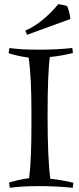

<svg xmlns="http://www.w3.org/2000/svg" viewBox="-20 -888 377 916"><path d="M315 -797 109 -722 101 -742Q183 -778 258 -868Q280 -866 300 -859Q305 -850 310.5 -828.5Q316 -807 315 -797ZM218 -616Q207 -541 207 -336Q207 -131 220 -35Q273 -30 330 -16L327 8Q253 0 166.5 0Q80 0 27 8L23 -17Q68 -31 119 -38Q130 -120 130 -296V-355Q130 -517 117 -613Q66 -620 21 -634L25 -659Q78 -651 164.5 -651Q251 -651 325 -659L328 -635Q271 -621 218 -616Z"/></svg>

Font: Almendra SC
Style: Regular
Weight: 400
Designer: Ana Sanfelippo
Foundry: Ana Sanfelippo
Version: Version 1.002